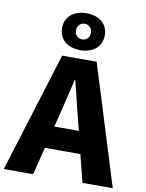

<svg xmlns="http://www.w3.org/2000/svg" viewBox="-115 -1099 890 1173"><g transform="rotate(10 330.0 -512.5)"><path d="M326 -960C351 -960 372 -940 372 -911C372 -881 351 -863 326 -863C300 -863 279 -881 279 -911C279 -940 300 -960 326 -960ZM326 -796C405 -796 458 -841 458 -911C458 -981 405 -1025 326 -1025C246 -1025 193 -981 193 -911C193 -841 246 -796 326 -796ZM251 -309 267 -372C286 -446 306 -533 324 -611H328C348 -535 367 -446 387 -372L403 -309ZM480 0H668L437 -744H223L-8 0H174L217 -171H437Z"/></g></svg>

Font: Noto Sans CJK Black
Style: Bold
Weight: 900
Designer: Ryoko NISHIZUKA (kana & ideographs); Paul D. Hunt (Latin, Greek & Cyrillic); Wenlong ZHANG (bopomofo); Sandoll Communica
Foundry: Adobe Systems Incorporated
Version: Version 1.000;PS 1;hotconv 1.0.78;makeotf.lib2.5.61930